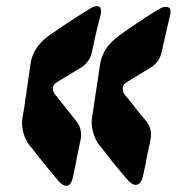

<svg xmlns="http://www.w3.org/2000/svg" viewBox="-20 -655 569 618"><path d="M225 -134C226 -143 228 -151 230 -160L240 -208C241 -212 241 -217 241 -221C241 -232 239 -247 228 -262L159 -349C153 -356 150 -363 150 -370C150 -378 155 -385 164 -391L245 -440C260 -451 272 -468 276 -487L283 -521C288 -544 293 -565 298 -584L303 -605C306 -612 305 -616 305 -620C305 -630 301 -635 292 -635C287 -635 280 -633 273 -629C233 -605 195 -580 156 -553C116 -528 85 -498 78 -447L66 -364C65 -355 64 -347 62 -339L60 -322C59 -314 57 -306 56 -297L53 -281C52 -274 51 -267 51 -260C51 -241 56 -212 75 -187L83 -178C96 -161 109 -144 122 -128L166 -75C176 -63 185 -57 193 -57C204 -57 211 -67 215 -86ZM450 -134C451 -143 453 -151 455 -160L465 -208C466 -212 466 -217 466 -221C466 -232 464 -247 453 -262L445 -272C426 -293 410 -316 391 -339L383 -348C378 -355 375 -362 375 -368C375 -371 372 -379 387 -390L469 -440C484 -451 497 -468 500 -487L526 -600C528 -607 529 -613 529 -617C529 -628 524 -633 514 -633C507 -633 500 -631 493 -626C480 -619 468 -611 455 -603C432 -588 408 -572 381 -553C341 -526 310 -498 302 -447L277 -281C276 -274 275 -270 275 -263C275 -243 281 -212 300 -187L308 -178C321 -161 334 -144 347 -128L387 -80C398 -67 408 -60 417 -60C429 -60 437 -71 441 -92Z"/></svg>

Font: Bangerz
Style: Bold
Weight: 700
Designer: vernon adams
Foundry: Vernon Adams
Version: Version 2.10;December 28, 2023;FontCreator 13.0.0.2683 64-bi